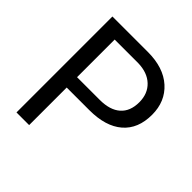

<svg xmlns="http://www.w3.org/2000/svg" viewBox="-187 -858 1006 1006"><g transform="rotate(45 315.5 -355.5)"><path d="M176.3 -278.3V0H82.5V-710.9H344.7Q461.4 -710.9 527.6 -651.4Q593.8 -591.8 593.8 -493.7Q593.8 -390.1 529.1 -334.2Q464.4 -278.3 343.8 -278.3ZM176.3 -355H344.7Q419.9 -355 460 -390.4Q500 -425.8 500 -492.7Q500 -556.2 460 -594.2Q419.9 -632.3 350.1 -633.8H176.3Z"/></g></svg>

Font: Vazir UI
Style: Regular-UI
Weight: 400
Designer: Saber Rastikerdar
Foundry: Saber Rastikerdar
Version: Version 30.1.0